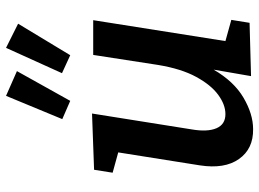

<svg xmlns="http://www.w3.org/2000/svg" viewBox="-134 -734 879 652"><g transform="rotate(-90 306.0 -408.5)"><path d="M193 11Q126 12 91.5 -37Q57 -86 70 -170L114 -447L45 -466L55 -529L246 -536L192 -197Q183 -144 196 -113.5Q209 -83 244 -83Q276 -83 309.5 -107.5Q343 -132 370.5 -182.5Q398 -233 411 -312L445 -532H563L492 -83L564 -63L554 -1L373 4L395 -123Q355 -54 299.5 -21.5Q244 11 193 11ZM444 -610 383 -638 469 -828 551 -787ZM289 -610 227 -637 306 -828 390 -791Z"/></g></svg>

Font: Bitter SemiBold
Style: Italic
Weight: 600
Italic angle: -9°
Designer: Sol Matas, and Bitter project Authors
Foundry: Sol Matas
Version: Version 2.001